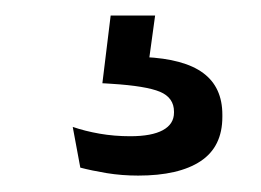

<svg xmlns="http://www.w3.org/2000/svg" viewBox="-20 -28 328 241"><path d="M174.7 -8.5 164.3 67.3 129.8 43.7Q137.1 43.4 145.3 43.2Q153.6 43.1 161.3 43.6Q211.2 45.9 235.1 63.7Q259.1 81.5 259.1 116V118.7Q259.1 156.2 231.8 174.3Q204.5 192.4 153.4 192.4Q133 192.4 113.9 189.3Q94.8 186.1 80.8 182.4L71.3 131.3Q86.8 136.6 105.1 139.8Q123.4 143 143.5 143Q170.4 143 184.4 135.4Q198.4 127.8 198.4 113.3V112.2Q198.4 94.6 180.8 87.2Q163.3 79.9 120.2 77.2Q115.3 76.7 112.5 76.7Q109.8 76.6 108.5 76.5L118.9 -8.5Z"/></svg>

Font: Anek Odia Medium
Style: Regular
Weight: 500
Designer: Yesha Goshar & Mahesh Sahu (Odia), Yesha Goshar (Latin)
Foundry: Ek Type
Version: Version 1.003